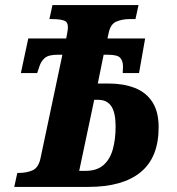

<svg xmlns="http://www.w3.org/2000/svg" viewBox="-20 -734 697 754"><path d="M36 0 48 -55H56Q84 -55 107.5 -65Q131 -75 139 -112L225 -519H206Q170 -519 155.5 -506Q141 -493 135 -474L126 -447H62L91 -583H240L244 -604Q251 -639 239 -649Q227 -659 185 -659H174L186 -714H524L512 -659H488Q460 -659 436.5 -649Q413 -639 406 -601L402 -583H550L526 -447H462L463 -473Q463 -494 452.5 -506.5Q442 -519 404 -519H387L364 -406H407Q464 -406 508.5 -389Q553 -372 578 -334Q603 -296 603 -234Q603 -116 532.5 -58Q462 0 327 0ZM316 -63Q360 -63 386 -85.5Q412 -108 423 -147.5Q434 -187 434 -237Q434 -292 417 -317Q400 -342 366 -342H350L291 -63Z"/></svg>

Font: Noto Serif Condensed ExtraBold
Style: Italic
Weight: 800
Width: 3
Italic angle: -12°
Designer: Monotype Design Team
Foundry: Monotype Imaging Inc.
Version: Version 2.014; ttfautohint (v1.8.4.7-5d5b)